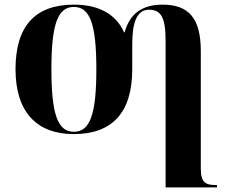

<svg xmlns="http://www.w3.org/2000/svg" viewBox="-20 -569 983 829"><path d="M695 -392V240H917V230H914C869 230 847 221 847 159V-349C847 -491 794 -549 682 -549C591 -549 539 -507 518 -429H516C477 -517 393 -549 300 -549C133 -549 47 -458 47 -270C47 -82 142 10 298 10C464 10 551 -82 551 -270V-376C551 -459 565 -527 623 -527C676 -527 695 -493 695 -392ZM299 0C229 0 202 -76 202 -270C202 -464 229 -539 299 -539C369 -539 396 -464 396 -270C396 -76 369 0 299 0Z"/></svg>

Font: Noto Serif Display
Style: Bold
Weight: 700
Designer: Monotype Design Team
Foundry: Monotype Imaging Inc.
Version: Version 2.009